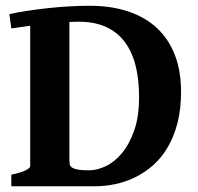

<svg xmlns="http://www.w3.org/2000/svg" viewBox="-20 -650 691 670"><path d="M611.8 -330.1Q611.8 -269 599.4 -220.9Q586.9 -172.9 565.2 -136Q543.5 -99.1 514.4 -73.5Q485.4 -47.9 451.9 -31.5Q418.5 -15.1 382.6 -7.6Q346.7 0 312 0H19.5V-40.5Q52.7 -47.4 69.1 -55.4Q85.4 -63.5 85.4 -70.3V-560.1L19.5 -550.8L12.7 -600.6Q37.6 -606.4 72.3 -611.8Q106.9 -617.2 144.8 -621.3Q182.6 -625.5 220.9 -627.7Q259.3 -629.9 292 -629.9Q369.1 -629.9 428.7 -609.6Q488.3 -589.4 529.1 -550.8Q569.8 -512.2 590.8 -456.5Q611.8 -400.9 611.8 -330.1ZM255.4 -574.2Q247.6 -574.2 239 -574Q230.5 -573.7 222.2 -573.2V-92.8Q222.2 -84.5 223.1 -77.6Q224.1 -70.8 230.7 -65.9Q237.3 -61 251.5 -58.3Q265.6 -55.7 291.5 -55.7Q317.9 -55.7 348.4 -69.8Q378.9 -84 404.8 -114.7Q430.7 -145.5 448 -193.8Q465.3 -242.2 465.3 -311Q465.3 -441.4 412.1 -507.8Q358.9 -574.2 255.4 -574.2Z"/></svg>

Font: Gentium Book Basic
Style: Bold
Weight: 700
Designer: J. Victor Gaultney and Annie Olsen
Foundry: SIL International
Version: Version 1.102; 2013; Maintenance release